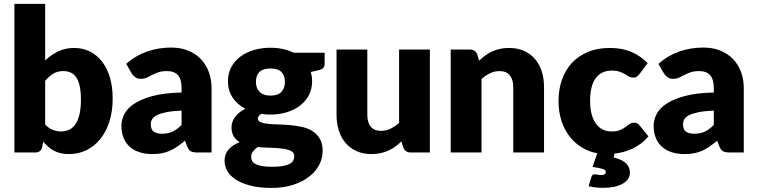

<svg xmlns="http://www.w3.org/2000/svg" viewBox="-20 -768 3812 967"><path d="M207.5 -141Q225 -122 245.5 -114Q266 -106 287 -106Q309 -106 327.5 -114.2Q346 -122.5 359.2 -141.2Q372.5 -160 380 -190.8Q387.5 -221.5 387.5 -266.5Q387.5 -305.5 381.8 -332.8Q376 -360 364.8 -377.2Q353.5 -394.5 336.8 -402.2Q320 -410 298.5 -410Q270 -410 249 -397.5Q228 -385 207.5 -361ZM207.5 -463.5Q237.5 -492 273.2 -509.2Q309 -526.5 353 -526.5Q397 -526.5 433 -508.5Q469 -490.5 494.5 -457.2Q520 -424 533.8 -377Q547.5 -330 547.5 -272Q547.5 -209 531.5 -157.5Q515.5 -106 486.2 -69.2Q457 -32.5 416.5 -12.2Q376 8 327 8Q303.5 8 285 3.5Q266.5 -1 251 -9.2Q235.5 -17.5 222.8 -29Q210 -40.5 198 -54L192.5 -28Q188.5 -12 179.5 -6Q170.5 0 155.5 0H52.5V-748.5H207.5Z M894.5 -211Q848 -209 818 -203Q788 -197 770.5 -188Q753 -179 746.2 -167.5Q739.5 -156 739.5 -142.5Q739.5 -116 754 -105.2Q768.5 -94.5 796.5 -94.5Q826.5 -94.5 849 -105Q871.5 -115.5 894.5 -139ZM615.5 -446.5Q662.5 -488 719.8 -508.2Q777 -528.5 842.5 -528.5Q889.5 -528.5 927.2 -513.2Q965 -498 991.2 -470.8Q1017.5 -443.5 1031.5 -406Q1045.5 -368.5 1045.5 -324V0H974.5Q952.5 0 941.2 -6Q930 -12 922.5 -31L911.5 -59.5Q892 -43 874 -30.5Q856 -18 836.8 -9.2Q817.5 -0.5 795.8 3.8Q774 8 747.5 8Q712 8 683 -1.2Q654 -10.5 633.8 -28.5Q613.5 -46.5 602.5 -73.2Q591.5 -100 591.5 -135Q591.5 -163 605.5 -191.8Q619.5 -220.5 654 -244.2Q688.5 -268 747 -284Q805.5 -300 894.5 -302V-324Q894.5 -369.5 875.8 -389.8Q857 -410 822.5 -410Q795 -410 777.5 -404Q760 -398 746.2 -390.5Q732.5 -383 719.5 -377Q706.5 -371 688.5 -371Q672.5 -371 661.5 -379Q650.5 -387 643.5 -398Z M1342 -286.5Q1380.5 -286.5 1397.8 -305.8Q1415 -325 1415 -355.5Q1415 -387 1397.8 -405Q1380.5 -423 1342 -423Q1303.5 -423 1286.2 -405Q1269 -387 1269 -355.5Q1269 -340.5 1273.2 -328Q1277.5 -315.5 1286.5 -306.2Q1295.5 -297 1309.2 -291.8Q1323 -286.5 1342 -286.5ZM1462 19Q1462 0.5 1445.5 -7.8Q1429 -16 1402.5 -19.5Q1376 -23 1343.2 -23.8Q1310.5 -24.5 1278 -27.5Q1263.5 -17.5 1254.2 -5.2Q1245 7 1245 22.5Q1245 33.5 1249.8 42.5Q1254.5 51.5 1266.5 58Q1278.5 64.5 1298.8 68.2Q1319 72 1350 72Q1383.5 72 1405 68Q1426.5 64 1439.2 57Q1452 50 1457 40.2Q1462 30.5 1462 19ZM1615 -502.5V-446Q1615 -433 1607.8 -425.5Q1600.5 -418 1583 -414L1545.5 -405.5Q1548.5 -394.5 1550.2 -383Q1552 -371.5 1552 -359Q1552 -320 1535.8 -289Q1519.5 -258 1491.2 -236.2Q1463 -214.5 1424.5 -202.8Q1386 -191 1342 -191Q1330 -191 1318.5 -191.8Q1307 -192.5 1296 -194.5Q1279 -184 1279 -171Q1279 -158 1293 -152.2Q1307 -146.5 1330 -144.2Q1353 -142 1382.2 -141.2Q1411.5 -140.5 1442 -137.8Q1472.5 -135 1501.8 -128.5Q1531 -122 1554 -107.5Q1577 -93 1591 -68.8Q1605 -44.5 1605 -7Q1605 28 1588 61.5Q1571 95 1538 121Q1505 147 1457 162.8Q1409 178.5 1347 178.5Q1286 178.5 1241.8 167Q1197.5 155.5 1168.2 136.8Q1139 118 1125 93.5Q1111 69 1111 42.5Q1111 8 1131 -15Q1151 -38 1187 -52Q1168 -63.5 1157 -81.5Q1146 -99.5 1146 -128Q1146 -139.5 1150 -152.2Q1154 -165 1162.8 -177.2Q1171.5 -189.5 1184.5 -200.5Q1197.5 -211.5 1215.5 -220Q1175 -241.5 1151.5 -276.8Q1128 -312 1128 -359Q1128 -398 1144.5 -429.2Q1161 -460.5 1189.8 -482.2Q1218.5 -504 1257.5 -515.8Q1296.5 -527.5 1342 -527.5Q1408 -527.5 1459 -502.5Z M2145 -518.5V0H2049Q2020 0 2011 -26L2002 -56Q1987 -41.5 1971 -29.8Q1955 -18 1936.8 -9.8Q1918.5 -1.5 1897.2 3.2Q1876 8 1851 8Q1808.5 8 1775.8 -6.8Q1743 -21.5 1720.5 -48Q1698 -74.5 1686.5 -110.5Q1675 -146.5 1675 -189.5V-518.5H1830V-189.5Q1830 -151 1847.5 -130Q1865 -109 1899 -109Q1924.5 -109 1946.8 -119.8Q1969 -130.5 1990 -149V-518.5Z M2393 -462.5Q2408 -476.5 2424 -488.5Q2440 -500.5 2458.2 -508.8Q2476.5 -517 2497.8 -521.8Q2519 -526.5 2544 -526.5Q2586.5 -526.5 2619.2 -511.8Q2652 -497 2674.5 -470.8Q2697 -444.5 2708.5 -408.2Q2720 -372 2720 -329.5V0H2565V-329.5Q2565 -367.5 2547.5 -388.8Q2530 -410 2496 -410Q2470.5 -410 2448.2 -399.2Q2426 -388.5 2405 -370V0H2250V-518.5H2346Q2375 -518.5 2384 -492.5Z M3246 -81Q3227 -59 3206.2 -43.8Q3185.5 -28.5 3163.8 -18.5Q3142 -8.5 3119.8 -2.8Q3097.5 3 3075.5 5.5L3070.5 25Q3094.5 31 3110.2 39Q3126 47 3135.2 56.8Q3144.5 66.5 3148.5 78Q3152.5 89.5 3152.5 102Q3152.5 119.5 3142.8 133.5Q3133 147.5 3115.5 157.5Q3098 167.5 3073.2 172.8Q3048.5 178 3018.5 178Q2998 178 2980.8 176Q2963.5 174 2944.5 170L2958.5 123.5Q2961.5 110 2975.5 110Q2983 110 2990 111.8Q2997 113.5 3007.5 113.5Q3020.5 113.5 3026 109Q3031.5 104.5 3031.5 99Q3031.5 88 3016.2 83Q3001 78 2964.5 72.5L2988 4Q2947.5 -3.5 2912 -24.5Q2876.5 -45.5 2850 -79Q2823.5 -112.5 2808.2 -158.2Q2793 -204 2793 -260.5Q2793 -316.5 2809.8 -365.2Q2826.5 -414 2859.2 -449.8Q2892 -485.5 2940.2 -506Q2988.5 -526.5 3052 -526.5Q3113 -526.5 3159 -507Q3205 -487.5 3242 -450L3201 -395.5Q3194 -387 3187.5 -382Q3181 -377 3169 -377Q3157.5 -377 3148.2 -382.5Q3139 -388 3127.5 -394.8Q3116 -401.5 3100.5 -407Q3085 -412.5 3062 -412.5Q3033.5 -412.5 3012.8 -402Q2992 -391.5 2978.5 -372Q2965 -352.5 2958.5 -324.2Q2952 -296 2952 -260.5Q2952 -186 2980.8 -146Q3009.5 -106 3060 -106Q3087 -106 3102.8 -112.8Q3118.5 -119.5 3129.5 -127.8Q3140.5 -136 3149.8 -143Q3159 -150 3173 -150Q3191.5 -150 3201 -136.5Z M3575 -211Q3528.5 -209 3498.5 -203Q3468.5 -197 3451 -188Q3433.5 -179 3426.8 -167.5Q3420 -156 3420 -142.5Q3420 -116 3434.5 -105.2Q3449 -94.5 3477 -94.5Q3507 -94.5 3529.5 -105Q3552 -115.5 3575 -139ZM3296 -446.5Q3343 -488 3400.2 -508.2Q3457.5 -528.5 3523 -528.5Q3570 -528.5 3607.8 -513.2Q3645.5 -498 3671.8 -470.8Q3698 -443.5 3712 -406Q3726 -368.5 3726 -324V0H3655Q3633 0 3621.8 -6Q3610.5 -12 3603 -31L3592 -59.5Q3572.5 -43 3554.5 -30.5Q3536.5 -18 3517.2 -9.2Q3498 -0.5 3476.2 3.8Q3454.5 8 3428 8Q3392.5 8 3363.5 -1.2Q3334.5 -10.5 3314.2 -28.5Q3294 -46.5 3283 -73.2Q3272 -100 3272 -135Q3272 -163 3286 -191.8Q3300 -220.5 3334.5 -244.2Q3369 -268 3427.5 -284Q3486 -300 3575 -302V-324Q3575 -369.5 3556.2 -389.8Q3537.5 -410 3503 -410Q3475.5 -410 3458 -404Q3440.5 -398 3426.8 -390.5Q3413 -383 3400 -377Q3387 -371 3369 -371Q3353 -371 3342 -379Q3331 -387 3324 -398Z"/></svg>

Font: Lato 2
Style: Regular
Weight: 900
Designer: Lukasz Dziedzic with Adam Twardoch and Botio Nikoltchev
Foundry: tyPoland Lukasz Dziedzic
Version: Version 2.015; 2015-08-06; http://www.latofonts.com/